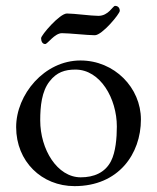

<svg xmlns="http://www.w3.org/2000/svg" viewBox="-20 -620 535 654"><path d="M134 -470C142 -470 166 -507 191 -507C216 -507 278 -500 303 -500C328 -500 388 -573 388 -583C388 -593 382 -600 372 -600C364 -600 350 -566 315 -566C290 -566 233 -574 208 -574C183 -574 120 -500 120 -490C120 -480 124 -470 134 -470ZM254 -414C131 -414 35 -298 35 -187C35 -70 122 14 234 14C384 14 460 -96 460 -213C460 -321 370 -414 254 -414ZM237 -383C322 -383 378 -284 378 -189C378 -150 374 -102 358 -71C338 -32 300 -16 255 -16C175 -16 117 -111 117 -210C117 -258 122 -309 149 -343C173 -374 201 -383 237 -383Z"/></svg>

Font: EB Garamond 12
Style: Regular
Weight: 400
Version: Version 0.016+